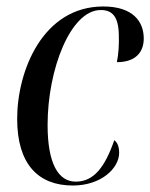

<svg xmlns="http://www.w3.org/2000/svg" viewBox="-20 -563 464 593"><path d="M205 10C292 10 348 -43 348 -91C348 -113 341 -124 333 -130C304 -47 270 -2 214 -2C160 -2 127 -58 127 -177C127 -349 198 -532 291 -532C326 -532 346 -513 347 -455C348 -424 346 -396 341 -371C403 -371 424 -406 424 -444C424 -496 391 -543 299 -543C112 -543 33 -344 33 -196C33 -56 98 10 205 10Z"/></svg>

Font: Noto Serif Display ExtraCondensed Medium
Style: Italic
Weight: 500
Width: 2
Italic angle: -12°
Designer: Monotype Design Team
Foundry: Monotype Imaging Inc.
Version: Version 2.009